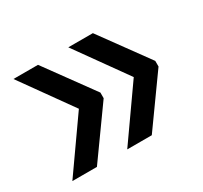

<svg xmlns="http://www.w3.org/2000/svg" viewBox="-94 -569 687 650"><g transform="rotate(-30 250.0 -243.5)"><path d="M235 -44 376.5 -245 235 -443H331L467 -256V-234L331 -44ZM20.5 -44 162 -245 20.5 -443H116.5L252.5 -256V-234L116.5 -44Z"/></g></svg>

Font: Anek Latin Medium
Style: Regular
Weight: 500
Designer: Yesha Goshar
Foundry: Ek Type
Version: Version 1.003